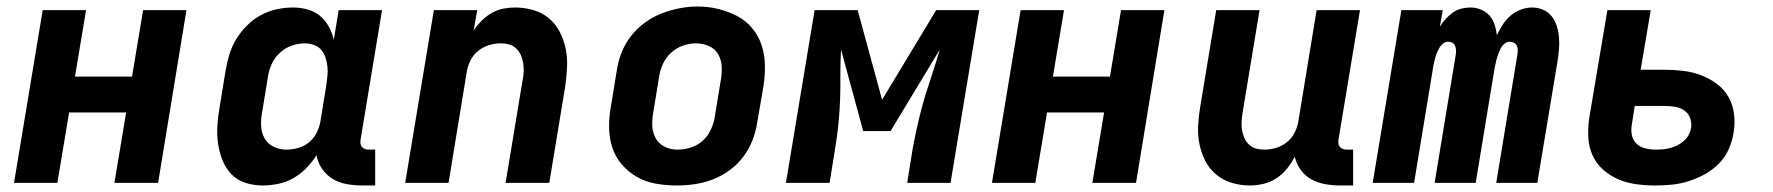

<svg xmlns="http://www.w3.org/2000/svg" viewBox="-20 -561 5440 589"><path d="M23 0 111 -530H244L210 -326H385L419 -530H552L465 0H331L367 -216H192L156 0Z M785 8Q758 8 732 -0.5Q706 -9 688.5 -28Q671 -47 661.5 -72Q652 -97 648.5 -123.5Q645 -150 647 -178Q649 -206 654 -234L672 -344Q676 -369 683.5 -393.5Q691 -418 704.5 -440.5Q718 -463 737.5 -482.5Q757 -502 780 -514.5Q803 -527 828.5 -532.5Q854 -538 879 -538Q902 -538 923.5 -532Q945 -526 961.5 -512.5Q978 -499 988.5 -479.5Q999 -460 1004 -439L1019 -530H1152L1086 -132Q1085 -126 1086 -120Q1087 -114 1090.5 -110Q1094 -106 1099.5 -104Q1105 -102 1111 -102H1131V8H1093Q1069 8 1045 4Q1021 0 1001 -12Q981 -24 968 -43Q955 -62 951 -85Q938 -64 920 -45.5Q902 -27 880 -14.5Q858 -2 833.5 3Q809 8 785 8ZM858 -102Q876 -102 894.5 -107Q913 -112 928 -124.5Q943 -137 951.5 -154Q960 -171 963 -189L981 -299Q983 -314 984.5 -328.5Q986 -343 984.5 -357Q983 -371 978.5 -384.5Q974 -398 965.5 -408Q957 -418 943.5 -423Q930 -428 915 -428Q895 -428 875 -421Q855 -414 839 -399.5Q823 -385 814 -365.5Q805 -346 802 -326L784 -216Q780 -195 781 -174.5Q782 -154 791.5 -137Q801 -120 819 -111Q837 -102 858 -102Z M1223 0 1311 -530H1444L1433 -468Q1444 -484 1458 -498Q1472 -512 1489 -521.5Q1506 -531 1524 -534.5Q1542 -538 1560 -538Q1589 -538 1616.5 -530Q1644 -522 1664.5 -504.5Q1685 -487 1697.5 -462.5Q1710 -438 1715.5 -410.5Q1721 -383 1719.5 -354Q1718 -325 1714 -296L1665 0H1531L1583 -314Q1586 -327 1586.5 -340.5Q1587 -354 1585 -367Q1583 -380 1578 -391.5Q1573 -403 1564 -412Q1555 -421 1542.5 -424.5Q1530 -428 1516 -428Q1498 -428 1480 -422.5Q1462 -417 1447 -405Q1432 -393 1423.5 -376Q1415 -359 1412 -341L1356 0Z M2056 8Q2024 8 1992.5 2.5Q1961 -3 1934.5 -18Q1908 -33 1888 -56Q1868 -79 1858.5 -108Q1849 -137 1848.5 -169.5Q1848 -202 1854 -234L1872 -344Q1876 -372 1886.5 -399Q1897 -426 1915 -449.5Q1933 -473 1957.5 -491Q1982 -509 2009 -519.5Q2036 -530 2064 -535.5Q2092 -541 2120 -541Q2153 -541 2183.5 -533.5Q2214 -526 2241 -512Q2268 -498 2287.5 -474.5Q2307 -451 2316.5 -422Q2326 -393 2326.5 -360.5Q2327 -328 2322 -296L2303 -186Q2299 -158 2288.5 -131Q2278 -104 2260.5 -80.5Q2243 -57 2218.5 -39Q2194 -21 2166.5 -10.5Q2139 0 2111 4Q2083 8 2056 8ZM2058 -102Q2079 -102 2099.5 -108.5Q2120 -115 2136 -129.5Q2152 -144 2161 -164Q2170 -184 2173 -204L2191 -314Q2195 -335 2194 -356Q2193 -377 2183.5 -394Q2174 -411 2155 -419.5Q2136 -428 2115 -428Q2095 -428 2075 -421Q2055 -414 2039 -399.5Q2023 -385 2014 -365.5Q2005 -346 2002 -326L1984 -216Q1980 -195 1981 -174.5Q1982 -154 1991.5 -137Q2001 -120 2019 -111Q2037 -102 2058 -102Z M2391 0 2479 -530H2611L2686 -255L2852 -530H2984L2896 0H2763L2780 -106Q2789 -155 2801 -204Q2813 -253 2829 -301L2840 -335Q2846 -354 2852 -372.5Q2858 -391 2863 -409L2712 -159H2628L2560 -409Q2559 -390 2558.5 -372Q2558 -354 2558 -336V-300Q2558 -252 2554 -203Q2550 -154 2542 -106L2525 0Z M3023 0 3111 -530H3244L3210 -326H3385L3419 -530H3552L3465 0H3331L3367 -216H3192L3156 0Z M3815 8Q3786 8 3759 0Q3732 -8 3711 -25.5Q3690 -43 3677.5 -67.5Q3665 -92 3659.5 -119.5Q3654 -147 3655.5 -176Q3657 -205 3662 -234L3711 -530H3844L3792 -216Q3790 -203 3789 -189.5Q3788 -176 3790 -163Q3792 -150 3797 -138.5Q3802 -127 3811 -118Q3820 -109 3832.5 -105.5Q3845 -102 3859 -102Q3877 -102 3895 -107.5Q3913 -113 3928 -125Q3943 -137 3951.5 -154Q3960 -171 3963 -189L4019 -530H4152L4086 -132Q4085 -126 4086 -120Q4087 -114 4090.5 -110Q4094 -106 4099.5 -104Q4105 -102 4111 -102H4131V8H4093Q4069 8 4046 4Q4023 0 4003.5 -10.5Q3984 -21 3970.5 -39.5Q3957 -58 3952 -80Q3942 -61 3928 -43.5Q3914 -26 3895.5 -14Q3877 -2 3856 3Q3835 8 3815 8Z M4191 0 4279 -530H4406L4397 -479Q4405 -492 4415 -503Q4425 -514 4437 -522.5Q4449 -531 4463 -534.5Q4477 -538 4491 -538Q4508 -538 4523.5 -531.5Q4539 -525 4549.5 -513Q4560 -501 4565 -485.5Q4570 -470 4572 -453Q4580 -470 4590 -485.5Q4600 -501 4614 -513Q4628 -525 4645.5 -531.5Q4663 -538 4680 -538Q4698 -538 4714 -531Q4730 -524 4740.5 -510.5Q4751 -497 4756 -480.5Q4761 -464 4762.5 -446Q4764 -428 4762.5 -410Q4761 -392 4758 -373L4696 0H4570L4635 -394Q4636 -401 4636 -408Q4636 -415 4633 -421Q4630 -427 4624 -430Q4618 -433 4611 -433Q4603 -433 4596 -427.5Q4589 -422 4585 -415Q4581 -408 4578 -400Q4575 -392 4572.5 -384Q4570 -376 4568.5 -368Q4567 -360 4565 -352L4507 0H4381L4446 -394Q4447 -401 4446.5 -408Q4446 -415 4443.5 -421Q4441 -427 4435 -430Q4429 -433 4422 -433Q4414 -433 4407 -427.5Q4400 -422 4396 -415Q4392 -408 4388.5 -400Q4385 -392 4383 -384Q4381 -376 4379 -368Q4377 -360 4376 -352L4318 0Z M5057 8Q5028 8 4999 4Q4970 0 4944.5 -11Q4919 -22 4898 -40.5Q4877 -59 4865.5 -84.5Q4854 -110 4852.5 -139Q4851 -168 4855 -197L4911 -530H5044L5013 -347H5086Q5116 -347 5144.5 -343.5Q5173 -340 5199 -330Q5225 -320 5247 -303.5Q5269 -287 5282.5 -263.5Q5296 -240 5299.5 -211Q5303 -182 5298 -153Q5294 -128 5283 -103Q5272 -78 5252.5 -58.5Q5233 -39 5209 -26Q5185 -13 5159.5 -5Q5134 3 5108.5 5.5Q5083 8 5057 8ZM5059 -102Q5071 -102 5082 -103Q5093 -104 5104 -107Q5115 -110 5126 -115.5Q5137 -121 5146 -129Q5155 -137 5160.5 -147.5Q5166 -158 5168 -169Q5170 -185 5164.5 -199.5Q5159 -214 5146.5 -222.5Q5134 -231 5118 -233.5Q5102 -236 5086 -236H4995L4986 -179Q4983 -163 4986 -147Q4989 -131 5000 -120.5Q5011 -110 5027 -106Q5043 -102 5059 -102Z"/></svg>

Font: Iosevka Curly XBdEx
Style: Italic
Weight: 800
Width: 7
Italic angle: -9°
Monospace: yes
Designer: Belleve Invis
Foundry: Belleve Invis
Version: Version 11.1.0; ttfautohint (v1.8.3)